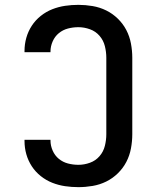

<svg xmlns="http://www.w3.org/2000/svg" viewBox="-20 -763 640 791"><path d="M303 8Q275 8 248 4Q221 0 195.5 -10Q170 -20 148 -37.5Q126 -55 111 -78Q96 -101 88.5 -127.5Q81 -154 81 -182V-187H188V-184Q188 -163 197 -142.5Q206 -122 222.5 -108.5Q239 -95 260 -89.5Q281 -84 303 -84Q327 -84 350.5 -92.5Q374 -101 390 -119.5Q406 -138 412 -162Q418 -186 418 -210V-525Q418 -549 412 -573Q406 -597 390 -615.5Q374 -634 350.5 -642.5Q327 -651 303 -651Q281 -651 260 -645.5Q239 -640 222.5 -626.5Q206 -613 197 -592.5Q188 -572 188 -551V-548H81V-553Q81 -581 88.5 -607.5Q96 -634 111 -657Q126 -680 148 -697.5Q170 -715 195.5 -725Q221 -735 248 -739Q275 -743 303 -743Q332 -743 361.5 -738Q391 -733 417.5 -720Q444 -707 465.5 -686Q487 -665 500.5 -639Q514 -613 519.5 -583.5Q525 -554 525 -525V-210Q525 -181 519.5 -151.5Q514 -122 500.5 -96Q487 -70 465.5 -49Q444 -28 417.5 -15Q391 -2 361.5 3Q332 8 303 8Z"/></svg>

Font: Iosevka Semibold Extended
Style: Regular
Weight: 600
Width: 7
Monospace: yes
Designer: Belleve Invis
Foundry: Belleve Invis
Version: Version 32.5.0; ttfautohint (v1.8.4)